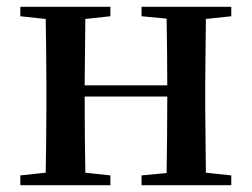

<svg xmlns="http://www.w3.org/2000/svg" viewBox="-20 -547 744 567"><path d="M398 -499 472 -492C473 -437 474 -356 474 -295H230L232 -491L306 -499V-527H40V-499L115 -491C116 -435 117 -351 117 -296V-232C117 -177 116 -93 115 -37L40 -29V0H306V-29L232 -37C231 -93 230 -181 230 -262H474C474 -180 473 -93 472 -36L398 -29V0H663V-29L588 -37L586 -232V-296L588 -491L663 -499V-527H398Z"/></svg>

Font: Noto Serif CJK KR SemiBold
Style: Regular
Weight: 600
Designer: Ryoko NISHIZUKA 西塚涼子 (kana & ideographs); Frank Grießhammer (Latin, Greek & Cyrillic); Wenlong ZHANG 张文龙 (bopomofo); San
Foundry: Adobe
Version: Version 2.001;hotconv 1.1.0;makeotfexe 2.6.0